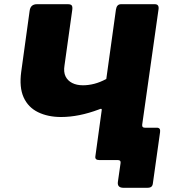

<svg xmlns="http://www.w3.org/2000/svg" viewBox="-20 -762 847 914"><path d="M568 132Q538 132 541 105L554 14Q556 0 541 0H479L657 -168Q655 -154 670 -154H727Q745 -154 742 -133L708 109Q707 121 701 126.5Q695 132 681 132ZM453 0Q431 0 434 -18L464 -236Q467 -249 451 -241Q403 -223 358 -214Q313 -205 271 -205Q208 -205 161 -228Q114 -251 92.5 -298.5Q71 -346 81 -420L121 -710Q125 -742 156 -742H303Q317 -742 321.5 -736Q326 -730 324 -715L287 -450Q282 -419 292 -398.5Q302 -378 323.5 -367Q345 -356 375 -356Q401 -356 428.5 -363Q456 -370 486 -386L532 -717Q536 -742 556 -742H717Q737 -742 735 -720L636 -21Q633 0 616 0Z"/></svg>

Font: Libre Franklin ExtraBold
Style: Italic
Weight: 800
Italic angle: -8°
Designer: Pablo Impallari, Rodrigo Fuenzalida, Nhung Nguyen
Foundry: Impallari Type
Version: Version 3.000